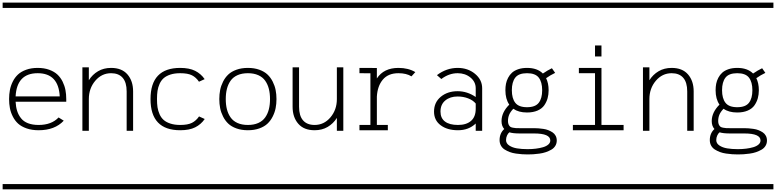

<svg xmlns="http://www.w3.org/2000/svg" viewBox="-20 -990 5873 1453"><path d="M98.1 -260.3H432.1Q422.9 -436 265.1 -436Q107.4 -436 98.1 -260.3ZM98.1 -220.2Q100.1 -180.7 109.9 -150.1Q119.6 -119.6 139.2 -95Q158.7 -70.3 192.1 -57.4Q225.6 -44.4 272 -44.4Q370.1 -44.4 423.3 -101.1L462.4 -76.7Q395 -4.4 272 -4.4Q221.2 -4.4 181.4 -18.3Q141.6 -32.2 117.2 -54.4Q92.8 -76.7 76.9 -108.2Q61 -139.6 54.9 -171.9Q48.8 -204.1 48.8 -240.2Q48.8 -276.4 54.9 -308.6Q61 -340.8 76.4 -372.1Q91.8 -403.3 115.7 -425.8Q139.6 -448.2 178 -462.2Q216.3 -476.1 265.1 -476.1Q314 -476.1 352.3 -462.2Q390.6 -448.2 414.6 -425.8Q438.5 -403.3 453.9 -372.1Q469.2 -340.8 475.3 -308.6Q481.4 -276.4 481.4 -240.2V-220.2ZM0 402.8H530.3V442.9H0ZM0 -970.2H530.3V-930.2H0Z M603.5 -480.5H652.3V-382.8Q679.2 -425.8 721.9 -450.9Q764.6 -476.1 820.8 -476.1Q901.9 -476.1 944.6 -426.8Q987.3 -377.4 987.3 -298.3V0H938.5V-298.3Q938.5 -366.7 908.2 -401.4Q877.9 -436 820.8 -436Q749.5 -436 700.9 -378.7Q652.3 -321.3 652.3 -240.2V0H603.5ZM530.3 402.8H1060.5V442.9H530.3ZM530.3 -970.2H1060.5V-930.2H530.3Z M1528.8 -391.1 1485.8 -371.6Q1463.9 -404.3 1432.6 -420.2Q1401.4 -436 1343.8 -436Q1301.3 -436 1269.8 -425.8Q1238.3 -415.5 1219 -398.7Q1199.7 -381.8 1188 -356Q1176.3 -330.1 1172.1 -302.7Q1168 -275.4 1168 -240.2Q1168 -205.1 1172.1 -177.7Q1176.3 -150.4 1188 -124.5Q1199.7 -98.6 1219 -81.8Q1238.3 -64.9 1269.8 -54.7Q1301.3 -44.4 1343.8 -44.4Q1401.4 -44.4 1432.9 -60.5Q1464.4 -76.7 1486.3 -108.9L1529.3 -89.4Q1501 -48.3 1457 -26.4Q1413.1 -4.4 1343.8 -4.4Q1119.1 -4.4 1119.1 -240.2Q1119.1 -476.1 1343.8 -476.1Q1412.6 -476.1 1456.5 -454.1Q1500.5 -432.1 1528.8 -391.1ZM1060.5 402.8H1590.8V442.9H1060.5ZM1060.5 -970.2H1590.8V-930.2H1060.5Z M2065.9 -308.6Q2072.3 -276.4 2072.3 -240.2Q2072.3 -204.1 2065.9 -171.9Q2059.6 -139.6 2043.9 -108.4Q2028.3 -77.1 2004.4 -54.4Q1980.5 -31.7 1942.4 -18.1Q1904.3 -4.4 1856 -4.4Q1807.6 -4.4 1769.5 -18.1Q1731.4 -31.7 1707.5 -54.4Q1683.6 -77.1 1668 -108.4Q1652.3 -139.6 1646 -171.9Q1639.6 -204.1 1639.6 -240.2Q1639.6 -276.4 1646 -308.6Q1652.3 -340.8 1668 -372.1Q1683.6 -403.3 1707.5 -426Q1731.4 -448.7 1769.5 -462.4Q1807.6 -476.1 1856 -476.1Q1904.3 -476.1 1942.4 -462.4Q1980.5 -448.7 2004.4 -426Q2028.3 -403.3 2043.9 -372.1Q2059.6 -340.8 2065.9 -308.6ZM2014.6 -162.8Q2023.4 -197.3 2023.4 -240.2Q2023.4 -283.2 2014.6 -317.6Q2005.9 -352.1 1986.8 -379.2Q1967.8 -406.2 1934.6 -421.1Q1901.4 -436 1856 -436Q1810.5 -436 1777.3 -421.1Q1744.1 -406.2 1725.1 -379.2Q1706.1 -352.1 1697.3 -317.6Q1688.5 -283.2 1688.5 -240.2Q1688.5 -197.3 1697.3 -162.8Q1706.1 -128.4 1725.1 -101.3Q1744.1 -74.2 1777.3 -59.3Q1810.5 -44.4 1856 -44.4Q1901.4 -44.4 1934.6 -59.3Q1967.8 -74.2 1986.8 -101.3Q2005.9 -128.4 2014.6 -162.8ZM1590.8 402.8H2121.1V442.9H1590.8ZM1590.8 -970.2H2121.1V-930.2H1590.8Z M2578.1 0H2529.3V-97.7Q2502.4 -54.7 2459.7 -29.5Q2417 -4.4 2360.8 -4.4Q2279.8 -4.4 2237.1 -53.7Q2194.3 -103 2194.3 -182.1V-480.5H2243.2V-182.1Q2243.2 -113.8 2273.4 -79.1Q2303.7 -44.4 2360.8 -44.4Q2432.1 -44.4 2480.7 -101.8Q2529.3 -159.2 2529.3 -240.2V-480.5H2578.1ZM2121.1 402.8H2651.4V442.9H2121.1ZM2121.1 -970.2H2651.4V-930.2H2121.1Z M2700.2 -4.4V-44.4H2783.2V-435.5L2700.2 -436V-476.1L2807.6 -475.6H2832Q2832 -475.6 2832 -396.5Q2884.3 -476.1 2995.1 -476.1Q3070.3 -476.1 3123 -444.3L3093.8 -412.1Q3055.7 -436 2995.1 -436Q2918 -436 2877.2 -387.5Q2836.4 -338.9 2832 -258.8V-44.4H2915V-4.4ZM2651.4 402.8H3181.6V442.9H2651.4ZM2651.4 -970.2H3181.6V-930.2H2651.4Z M3628.9 -321.8V0H3580.1V-55.2Q3526.9 -4.4 3445.8 -4.4Q3365.2 -4.4 3314.9 -42Q3264.6 -79.6 3264.6 -145.5Q3264.6 -215.3 3315.7 -257.6Q3366.7 -299.8 3442.9 -299.8Q3516.1 -299.8 3580.1 -255.9V-321.8Q3580.1 -370.6 3540.3 -403.3Q3500.5 -436 3443.4 -436Q3377.9 -436 3319.8 -392.1L3286.6 -421.4Q3358.9 -476.1 3443.4 -476.1Q3520.5 -476.1 3574.7 -431.4Q3628.9 -386.7 3628.9 -321.8ZM3445.8 -44.4Q3509.3 -44.4 3544.7 -75.2Q3580.1 -106 3580.1 -167V-206.5Q3559.1 -231.9 3522.2 -245.8Q3485.4 -259.8 3442.9 -259.8Q3386.2 -259.8 3349.9 -229.7Q3313.5 -199.7 3313.5 -145.5Q3313.5 -95.7 3347.7 -70.1Q3381.8 -44.4 3445.8 -44.4ZM3181.6 402.8H3711.9V442.9H3181.6ZM3181.6 -970.2H3711.9V-930.2H3181.6Z M3824.2 -73.7Q3824.2 -58.1 3829.1 -47.6Q3834 -37.1 3840.3 -31.7Q3846.7 -26.4 3860.6 -23.7Q3874.5 -21 3884 -20.5Q3893.6 -20 3913.6 -20H4021.5Q4038.6 -20 4054.7 -18.8Q4070.8 -17.6 4091.6 -14.6Q4112.3 -11.7 4129.4 -4.9Q4146.5 2 4161.4 11.7Q4176.3 21.5 4184.8 37.4Q4193.4 53.2 4193.4 73.2Q4193.4 95.7 4182.4 113.8Q4171.4 131.8 4152.1 142.8Q4132.8 153.8 4110.8 161.4Q4088.9 168.9 4062 172.6Q4035.2 176.3 4014.6 177.5Q3994.1 178.7 3972.7 178.7Q3950.7 178.7 3930.2 177.2Q3909.7 175.8 3884 172.1Q3858.4 168.5 3837.6 160.6Q3816.9 152.8 3798.8 141.4Q3780.8 129.9 3770.8 111.6Q3760.7 93.3 3760.7 70.3Q3760.7 18.6 3795.9 -13.7Q3775.4 -36.1 3775.4 -73.7Q3775.4 -139.6 3834 -198.2Q3804.7 -240.7 3804.7 -307.1Q3804.7 -333 3809.1 -356Q3813.5 -378.9 3825.2 -401.4Q3836.9 -423.8 3854.7 -439.9Q3872.6 -456.1 3901.6 -466.1Q3930.7 -476.1 3968.3 -476.1Q4045.9 -476.1 4088.4 -433.6Q4123 -457.5 4156.7 -473.6L4181.2 -438.5Q4145 -421.4 4112.8 -398.4Q4131.8 -359.9 4131.8 -307.1Q4131.8 -274.4 4124 -246.3Q4116.2 -218.3 4098.9 -193.1Q4081.5 -168 4048.1 -153.3Q4014.6 -138.7 3968.3 -138.7Q3904.3 -138.7 3864.7 -167Q3842.3 -143.6 3833.3 -121.8Q3824.2 -100.1 3824.2 -73.7ZM3853.5 -307.1Q3853.5 -245.6 3879.4 -212.2Q3905.3 -178.7 3968.3 -178.7Q4031.2 -178.7 4057.1 -212.2Q4083 -245.6 4083 -307.1Q4083 -369.1 4057.1 -402.6Q4031.2 -436 3968.3 -436Q3905.3 -436 3879.4 -402.6Q3853.5 -369.1 3853.5 -307.1ZM3835 11.2Q3824.7 19 3817.1 35.2Q3809.6 51.3 3809.6 70.3Q3809.6 95.2 3833.5 111.1Q3857.4 127 3892.1 132.8Q3926.8 138.7 3972.7 138.7Q4005.9 138.7 4035.4 135Q4064.9 131.3 4089.8 124Q4114.7 116.7 4129.6 103.5Q4144.5 90.3 4144.5 73.2Q4144.5 20 4021.5 20H3913.6Q3860.8 20 3835 11.2ZM3711.9 402.8H4242.2V442.9H3711.9ZM3711.9 -970.2H4242.2V-930.2H3711.9Z M4531.7 -646V-562.5H4482.9V-646ZM4315.4 -4.4V-44.4H4482.9V-436H4360.8V-476.1H4531.7V-44.4H4699.2V-4.4ZM4242.2 402.8H4772.5V442.9H4242.2ZM4242.2 -970.2H4772.5V-930.2H4242.2Z M4845.7 -480.5H4894.5V-382.8Q4921.4 -425.8 4964.1 -450.9Q5006.8 -476.1 5063 -476.1Q5144 -476.1 5186.8 -426.8Q5229.5 -377.4 5229.5 -298.3V0H5180.7V-298.3Q5180.7 -366.7 5150.4 -401.4Q5120.1 -436 5063 -436Q4991.7 -436 4943.1 -378.7Q4894.5 -321.3 4894.5 -240.2V0H4845.7ZM4772.5 402.8H5302.7V442.9H4772.5ZM4772.5 -970.2H5302.7V-930.2H4772.5Z M5415 -73.7Q5415 -58.1 5419.9 -47.6Q5424.8 -37.1 5431.2 -31.7Q5437.5 -26.4 5451.4 -23.7Q5465.3 -21 5474.9 -20.5Q5484.4 -20 5504.4 -20H5612.3Q5629.4 -20 5645.5 -18.8Q5661.6 -17.6 5682.4 -14.6Q5703.1 -11.7 5720.2 -4.9Q5737.3 2 5752.2 11.7Q5767.1 21.5 5775.6 37.4Q5784.2 53.2 5784.2 73.2Q5784.2 95.7 5773.2 113.8Q5762.2 131.8 5742.9 142.8Q5723.6 153.8 5701.7 161.4Q5679.7 168.9 5652.8 172.6Q5626 176.3 5605.5 177.5Q5585 178.7 5563.5 178.7Q5541.5 178.7 5521 177.2Q5500.5 175.8 5474.9 172.1Q5449.2 168.5 5428.5 160.6Q5407.7 152.8 5389.6 141.4Q5371.6 129.9 5361.6 111.6Q5351.6 93.3 5351.6 70.3Q5351.6 18.6 5386.7 -13.7Q5366.2 -36.1 5366.2 -73.7Q5366.2 -139.6 5424.8 -198.2Q5395.5 -240.7 5395.5 -307.1Q5395.5 -333 5399.9 -356Q5404.3 -378.9 5416 -401.4Q5427.7 -423.8 5445.6 -439.9Q5463.4 -456.1 5492.4 -466.1Q5521.5 -476.1 5559.1 -476.1Q5636.7 -476.1 5679.2 -433.6Q5713.9 -457.5 5747.6 -473.6L5772 -438.5Q5735.8 -421.4 5703.6 -398.4Q5722.7 -359.9 5722.7 -307.1Q5722.7 -274.4 5714.8 -246.3Q5707 -218.3 5689.7 -193.1Q5672.4 -168 5638.9 -153.3Q5605.5 -138.7 5559.1 -138.7Q5495.1 -138.7 5455.6 -167Q5433.1 -143.6 5424.1 -121.8Q5415 -100.1 5415 -73.7ZM5444.3 -307.1Q5444.3 -245.6 5470.2 -212.2Q5496.1 -178.7 5559.1 -178.7Q5622.1 -178.7 5647.9 -212.2Q5673.8 -245.6 5673.8 -307.1Q5673.8 -369.1 5647.9 -402.6Q5622.1 -436 5559.1 -436Q5496.1 -436 5470.2 -402.6Q5444.3 -369.1 5444.3 -307.1ZM5425.8 11.2Q5415.5 19 5408 35.2Q5400.4 51.3 5400.4 70.3Q5400.4 95.2 5424.3 111.1Q5448.2 127 5482.9 132.8Q5517.6 138.7 5563.5 138.7Q5596.7 138.7 5626.2 135Q5655.8 131.3 5680.7 124Q5705.6 116.7 5720.5 103.5Q5735.4 90.3 5735.4 73.2Q5735.4 20 5612.3 20H5504.4Q5451.7 20 5425.8 11.2ZM5302.7 402.8H5833V442.9H5302.7ZM5302.7 -970.2H5833V-930.2H5302.7Z"/></svg>

Font: AzarMehrMSRS1
Style: Regular
Weight: 1
Designer: Amin Abedi
Version: Version 1.00